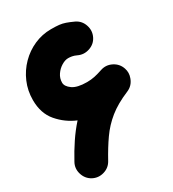

<svg xmlns="http://www.w3.org/2000/svg" viewBox="-182 -769 858 952"><g transform="rotate(-30 247.0 -292.5)"><path d="M65.4 73.2Q35.6 56.6 25.6 22.9Q15.6 -10.7 32.2 -40.5Q57.6 -87.4 86.2 -130.1Q114.7 -172.9 148.4 -210.4Q89.8 -234.9 48.3 -283.4Q6.8 -332 6.8 -407.7Q6.8 -461.9 27.1 -509Q47.4 -556.2 82.8 -592Q118.2 -627.9 163.8 -647.9Q209.5 -668 259.8 -668Q288.6 -668 306.2 -666Q323.7 -664.1 340.8 -658.2Q357.9 -652.3 383.3 -640.6Q414.1 -625.5 425 -592.3Q436 -559.1 420.9 -528.3Q405.8 -497.6 372.3 -486.6Q338.9 -475.6 308.1 -490.7Q294.4 -497.1 283.2 -499Q272 -501 261.7 -501Q244.1 -501 223.9 -488.8Q203.6 -476.6 189.5 -456.1Q175.3 -435.5 175.3 -410.6Q175.3 -389.2 201.9 -370.1Q228.5 -351.1 284.7 -351.1Q308.1 -351.1 329.3 -355.7Q350.6 -360.4 375 -368.7Q407.7 -379.4 438.7 -363.5Q469.7 -347.7 480.5 -314.9Q489.7 -288.1 479.5 -260.7Q466.8 -224.6 432.1 -210.4Q364.3 -182.1 320.1 -146.5Q275.9 -110.8 243.7 -64.9Q211.4 -19 178.7 40.5Q162.1 70.3 128.9 79.8Q95.7 89.4 65.4 73.2Z"/></g></svg>

Font: Mikhak-FD Black
Style: Regular
Weight: 900
Designer: Amin Abedi
Version: Version 3.2